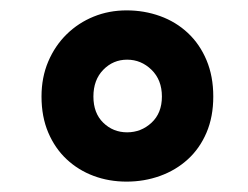

<svg xmlns="http://www.w3.org/2000/svg" viewBox="-20 -734 477 370"><path d="M60 -548Q60 -585 73 -615.5Q86 -646 108.5 -668Q131 -690 160.5 -702Q190 -714 224 -714Q258 -714 288.5 -703Q319 -692 342 -670.5Q365 -649 378 -618Q391 -587 391 -548Q391 -509 378 -478.5Q365 -448 342 -427Q319 -406 288.5 -395Q258 -384 224 -384Q190 -384 160.5 -395Q131 -406 108.5 -427Q86 -448 73 -478.5Q60 -509 60 -548ZM160 -548Q160 -516 179 -497.5Q198 -479 225 -479Q252 -479 272 -497.5Q292 -516 292 -548Q292 -580 272 -599.5Q252 -619 225 -619Q198 -619 179 -599.5Q160 -580 160 -548Z"/></svg>

Font: PTSans
Style: Bold
Weight: 700
Designer: A.Korolkova, O.Umpeleva, V.Yefimov
Foundry: ParaType Ltd
Version: Version 2.003W OFL